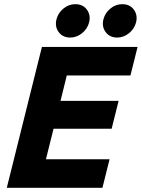

<svg xmlns="http://www.w3.org/2000/svg" viewBox="-20 -900 679 920"><path d="M470.8 0H12.5L180.8 -675H639.2L605 -538.3H300L270 -416.7H548.3L515 -283.3H236.7L200 -136.7H505ZM541.7 -720Q505.8 -720 486.2 -746.2Q466.7 -772.5 475.8 -808.3Q484.2 -839.2 509.6 -859.6Q535 -880 565.8 -880Q602.5 -880 621.7 -853.3Q640.8 -826.7 631.7 -791.7Q623.3 -760.8 597.5 -740.4Q571.7 -720 541.7 -720ZM316.7 -720Q280.8 -720 261.2 -746.2Q241.7 -772.5 250.8 -808.3Q259.2 -839.2 284.6 -859.6Q310 -880 340.8 -880Q377.5 -880 396.7 -853.3Q415.8 -826.7 406.7 -791.7Q398.3 -760.8 372.5 -740.4Q346.7 -720 316.7 -720Z"/></svg>

Font: Funnel Sans ExtraBold
Style: Italic
Weight: 800
Italic angle: -14.036°
Version: Version 1.000; Beta; Release 5; Build 24; ttfautohint (v1.8.